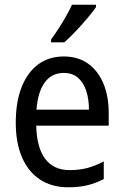

<svg xmlns="http://www.w3.org/2000/svg" viewBox="-20 -786 526 816"><path d="M251 -546Q312 -546 354.5 -515.5Q397 -485 419.5 -431Q442 -377 442 -306V-252H134Q136 -159 172 -111Q208 -63 276 -63Q317 -63 351 -72Q385 -81 421 -100V-25Q386 -7 351 1.5Q316 10 270 10Q200 10 150 -23Q100 -56 73.5 -117.5Q47 -179 47 -264Q47 -353 72 -416Q97 -479 142.5 -512.5Q188 -546 251 -546ZM251 -476Q200 -476 170.5 -436Q141 -396 135 -320H358Q358 -365 346.5 -400Q335 -435 311.5 -455.5Q288 -476 251 -476ZM388 -756Q379 -742 362.5 -722Q346 -702 327 -680.5Q308 -659 288.5 -639.5Q269 -620 253 -606H197V-618Q213 -640 229.5 -665.5Q246 -691 261 -717.5Q276 -744 286 -766H388Z"/></svg>

Font: Noto Sans Display SemiCondensed
Style: Regular
Weight: 400
Width: 4
Version: Version 2.003